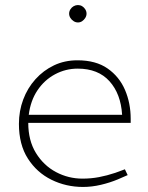

<svg xmlns="http://www.w3.org/2000/svg" viewBox="-20 -735 588 761"><path d="M309 6Q242 6 184 -22.5Q126 -51 90.5 -106.5Q55 -162 55 -244Q55 -295 72 -340.5Q89 -386 120.5 -421Q152 -456 194 -476Q236 -496 287 -496Q360 -496 406.5 -463.5Q453 -431 475.5 -378.5Q498 -326 498 -264V-248H92Q92 -178 122.5 -128.5Q153 -79 202 -53Q251 -27 307 -27Q341 -27 372.5 -33Q404 -39 437 -50L475 -64L486 -41L447 -24Q416 -11 380 -2.5Q344 6 309 6ZM94 -280H464Q459 -363 414 -413Q369 -463 288 -463Q240 -463 198 -440.5Q156 -418 128.5 -377Q101 -336 94 -280ZM289 -646Q280 -646 272 -651Q264 -656 259 -664Q254 -672 254 -681Q254 -690 259 -698Q264 -706 272 -710.5Q280 -715 289 -715Q298 -715 305.5 -710.5Q313 -706 318 -698Q323 -690 323 -681Q323 -672 318 -664Q313 -656 305.5 -651Q298 -646 289 -646Z"/></svg>

Font: REM Thin
Style: Regular
Weight: 250
Designer: Octavio Pardo
Foundry: Ashler Design
Version: Version 1.005;gftools[0.9.28]